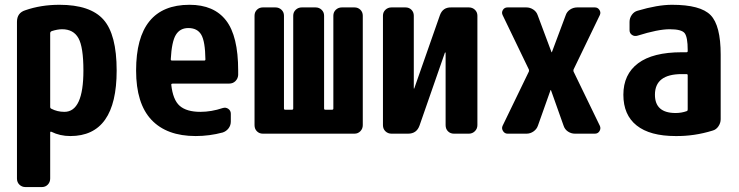

<svg xmlns="http://www.w3.org/2000/svg" viewBox="-20 -550 3040 790"><path d="M245.1 -89.8Q323.2 -89.8 323.2 -259.8Q323.2 -356.4 302.7 -393.1Q282.2 -429.7 235.4 -429.7Q216.8 -429.7 192.4 -421.9Q187.5 -419.9 186.5 -415V-110.4Q186.5 -104.5 191.4 -102.5Q215.8 -89.8 245.1 -89.8ZM224.6 -530.3Q351.6 -530.3 405.8 -469.2Q460 -408.2 460 -259.8Q460 9.8 269.5 9.8Q226.6 9.8 191.4 -7.8Q187.5 -9.8 186.5 -4.9V184.6Q186.5 199.2 176.8 209.5Q167 219.7 152.3 219.7H85Q70.3 219.7 60.1 210Q49.8 200.2 49.8 184.6V-460Q49.8 -497.1 84 -507.8Q148.4 -530.3 224.6 -530.3Z M820.3 -300.8Q825.2 -300.8 825.2 -305.7Q824.2 -379.9 808.1 -407.2Q792 -434.6 754.9 -434.6Q720.7 -434.6 703.6 -406.7Q686.5 -378.9 682.6 -305.7Q682.6 -300.8 688.5 -300.8ZM759.8 -530.3Q860.4 -530.3 910.2 -465.8Q960 -401.4 960 -259.8V-241.2Q959 -226.6 948.7 -216.3Q938.5 -206.1 922.9 -206.1H690.4Q685.5 -206.1 684.6 -202.1Q691.4 -138.7 719.7 -114.3Q748 -89.8 804.7 -89.8Q849.6 -89.8 896.5 -105.5Q909.2 -109.4 919.4 -102.1Q929.7 -94.7 929.7 -82V-49.8Q929.7 -34.2 920.4 -22Q911.1 -9.8 896.5 -4.9Q841.8 9.8 785.2 9.8Q666 9.8 603 -57.1Q540 -124 540 -259.8Q540 -530.3 759.8 -530.3Z M1438.5 -519.5Q1453.1 -519.5 1462.9 -509.8Q1472.7 -500 1472.7 -485.4V-35.2Q1472.7 -20.5 1462.9 -10.3Q1453.1 0 1438.5 0H1061.5Q1046.9 0 1037.1 -9.8Q1027.3 -19.5 1027.3 -35.2V-485.4Q1027.3 -500 1037.1 -509.8Q1046.9 -519.5 1061.5 -519.5H1113.3Q1127.9 -519.5 1138.2 -509.8Q1148.4 -500 1148.4 -485.4V-103.5Q1148.4 -98.6 1153.3 -98.6H1181.6Q1186.5 -98.6 1186.5 -103.5V-485.4Q1186.5 -500 1196.8 -509.8Q1207 -519.5 1221.7 -519.5H1278.3Q1293 -519.5 1303.2 -509.8Q1313.5 -500 1313.5 -485.4V-103.5Q1313.5 -98.6 1318.4 -98.6H1346.7Q1351.6 -98.6 1351.6 -103.5V-485.4Q1351.6 -500 1361.8 -509.8Q1372.1 -519.5 1386.7 -519.5Z M1909.2 -519.5Q1923.8 -519.5 1934.1 -509.8Q1944.3 -500 1944.3 -485.4V-35.2Q1944.3 -20.5 1934.1 -10.3Q1923.8 0 1909.2 0H1847.7Q1833 0 1823.2 -9.8Q1813.5 -19.5 1813.5 -35.2V-333Q1813.5 -334 1812 -334Q1810.5 -334 1810.5 -333L1706.1 -33.2Q1694.3 0 1659.2 0H1590.8Q1576.2 0 1565.9 -9.8Q1555.7 -19.5 1555.7 -35.2V-485.4Q1555.7 -500 1565.9 -509.8Q1576.2 -519.5 1590.8 -519.5H1648.4Q1663.1 -519.5 1672.9 -509.8Q1682.6 -500 1682.6 -485.4V-186.5Q1682.6 -185.5 1683.6 -185.5Q1684.6 -185.5 1684.6 -186.5L1790 -487.3Q1801.8 -520.5 1836.9 -519.5Z M2448.2 -488.3 2339.8 -263.7Q2338.9 -259.8 2339.8 -255.9L2448.2 -32.2Q2453.1 -21.5 2446.8 -10.7Q2440.4 0 2427.7 0H2345.7Q2330.1 0 2316.9 -8.8Q2303.7 -17.6 2298.8 -33.2L2247.1 -178.7Q2247.1 -179.7 2246.1 -179.7Q2245.1 -179.7 2245.1 -178.7L2193.4 -33.2Q2188.5 -18.6 2175.3 -9.3Q2162.1 0 2146.5 0H2068.4Q2056.6 0 2049.8 -10.7Q2043 -21.5 2047.9 -32.2L2156.2 -255.9Q2157.2 -259.8 2156.2 -263.7L2047.9 -488.3Q2043 -499 2049.3 -509.3Q2055.7 -519.5 2068.4 -519.5H2145.5Q2161.1 -519.5 2174.3 -510.7Q2187.5 -502 2192.4 -487.3L2249 -335.9Q2249 -335 2250 -335Q2251 -335 2251 -335.9L2307.6 -487.3Q2312.5 -502 2325.7 -510.7Q2338.9 -519.5 2355.5 -519.5H2427.7Q2439.5 -519.5 2446.3 -509.3Q2453.1 -499 2448.2 -488.3Z M2809.6 -99.6V-240.2Q2809.6 -245.1 2804.7 -245.1H2785.2Q2674.8 -245.1 2674.8 -160.2Q2674.8 -85 2759.8 -85Q2784.2 -85 2805.7 -92.8Q2809.6 -93.8 2809.6 -99.6ZM2745.1 -530.3Q2862.3 -530.3 2903.8 -487.8Q2945.3 -445.3 2945.3 -325.2V-59.6Q2945.3 -43.9 2936 -30.3Q2926.8 -16.6 2912.1 -12.7Q2836.9 10.7 2759.8 9.8Q2654.3 9.8 2599.6 -33.7Q2544.9 -77.1 2544.9 -160.2Q2544.9 -244.1 2605.5 -289.6Q2666 -335 2785.2 -335H2804.7Q2809.6 -335 2809.6 -339.8V-344.7Q2809.6 -396.5 2797.4 -413.1Q2785.2 -429.7 2735.4 -429.7Q2687.5 -429.7 2603.5 -403.3Q2590.8 -399.4 2580.6 -406.2Q2570.3 -413.1 2570.3 -425.8V-460Q2570.3 -475.6 2579.6 -488.8Q2588.9 -502 2603.5 -505.9Q2685.5 -530.3 2745.1 -530.3Z"/></svg>

Font: Rounded-L Mgen+ 1mn bold
Style: Bold
Weight: 700
Designer: [Source Han Sans]
Ryoko NISHIZUKA  (kana & ideographs); Paul D. Hunt (Latin, Greek & Cyrillic); Wenlong ZHANG  (bopomofo
Version: Version 1.059.20150602